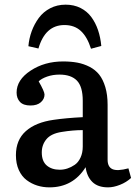

<svg xmlns="http://www.w3.org/2000/svg" viewBox="-20 -785 584 819"><path d="M259.8 -765.1Q295.4 -765.1 323.5 -751Q351.6 -736.8 369.6 -712.2Q387.7 -687.5 398.2 -656.5Q408.7 -625.5 412.1 -588.9L368.2 -577.1Q352.1 -627.9 324.7 -653.1Q297.4 -678.2 254.9 -678.2Q172.9 -678.2 144 -578.1L101.1 -587.9Q104 -621.1 115.2 -651.9Q126.5 -682.6 145.5 -708.5Q164.6 -734.4 194.1 -749.8Q223.6 -765.1 259.8 -765.1ZM190.9 14.2Q163.6 14.2 139.2 6.6Q114.7 -1 93.8 -16.6Q72.8 -32.2 60.3 -59.6Q47.9 -86.9 47.9 -123Q47.9 -188 90.1 -225.6Q132.3 -263.2 209 -273.9Q262.2 -281.7 333 -285.2V-355Q333 -415.5 308.1 -441.2Q283.2 -466.8 233.9 -466.8Q205.1 -466.8 180.9 -458.3Q156.7 -449.7 145 -438Q169.9 -394.5 169.9 -381.8Q169.9 -362.8 154.3 -348.9Q138.7 -335 109.9 -335Q79.6 -335 65.2 -350.3Q50.8 -365.7 50.8 -390.1Q50.8 -444.3 110.4 -483.6Q169.9 -522.9 249 -522.9Q282.7 -522.9 310.1 -517.8Q337.4 -512.7 362.1 -500Q386.7 -487.3 403.1 -466.8Q419.4 -446.3 429.2 -413.6Q439 -380.9 439 -337.9V-104Q439 -72.8 459.7 -63.5Q480.5 -54.2 527.8 -66.9L539.1 -25.9Q519 -7.3 491.7 3.4Q464.4 14.2 440.9 14.2Q397.5 14.2 374 -8.8Q350.6 -31.7 345.2 -71.8Q291.5 14.2 190.9 14.2ZM234.9 -61Q251.5 -61 267.3 -66.2Q283.2 -71.3 298.6 -81.8Q314 -92.3 323.5 -112.8Q333 -133.3 333 -160.2V-230Q291 -230 243.2 -222.2Q198.2 -215.3 178.2 -191.4Q158.2 -167.5 158.2 -134.8Q158.2 -97.2 179.4 -79.1Q200.7 -61 234.9 -61Z"/></svg>

Font: Literata Book Medium
Style: Regular
Weight: 500
Designer: Latin by Veronika Burian and Jose Scaglione. Greek by Irene Vlachou. Cyrillic by Vera Evstafieva
Foundry: TypeTogether
Version: Version 2.003;PS 002.003;hotconv 1.0.88;makeotf.lib2.5.64775